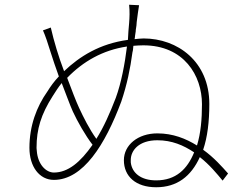

<svg xmlns="http://www.w3.org/2000/svg" viewBox="-20 -790 1040 809"><path d="M822 -128C863 -96 894 -58 918 -29L941 -59C916 -87 882 -126 836 -159C854 -212 862 -277 862 -352C862 -531 728 -628 585 -628C571 -628 560 -626 547 -625C548 -630 549 -635 549 -639L552 -659V-663L555 -683C555 -687 556 -692 556 -697C559 -719 563 -753 566 -768L524 -770C527 -742 526 -717 524 -692C522 -671 520 -647 519 -622C400 -606 315 -552 250 -490C227 -550 207 -617 194 -674L161 -662C171 -640 182 -607 193 -571C202 -543 214 -506 228 -468C208 -447 193 -426 180 -405C134 -340 104 -260 104 -167C104 -88 146 -32 207 -32C330 -32 423 -180 491 -362C515 -433 529 -501 538 -569L540 -578L541 -587C541 -591 542 -594 542 -597C556 -598 570 -599 584 -599C755 -599 831 -472 831 -351C831 -289 826 -229 810 -177C763 -206 709 -228 643 -228C561 -228 502 -179 502 -115C502 -47 552 -1 638 -1C726 -1 785 -47 822 -128ZM313 -336C300 -364 283 -409 263 -462C330 -531 413 -579 515 -594C506 -521 491 -441 468 -378C443 -313 417 -254 386 -205C357 -245 331 -297 313 -336ZM134 -168C134 -246 153 -308 202 -385C214 -404 226 -423 240 -440C258 -394 274 -349 287 -320C306 -279 339 -220 370 -180C319 -107 267 -63 207 -63C174 -63 139 -97 135 -155L134 -166V-168ZM531 -116C531 -156 565 -199 643 -199C704 -199 753 -178 798 -148C769 -77 721 -30 638 -30C574 -30 536 -61 531 -106V-114V-116Z"/></svg>

Font: Glow Sans SC Normal ExtraLight
Style: Regular
Weight: 200
Designer: Ryoko NISHIZUKA (kana, bopomofo & ideographs); Paul D. Hunt (Latin, Greek & Cyrillic); Sandoll Communications, Soo-young
Version: Version 0.93